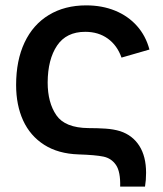

<svg xmlns="http://www.w3.org/2000/svg" viewBox="-20 -575 608 715"><path d="M427.5 120Q429 64.5 412 39.5Q395 14.5 365.2 8.2Q335.5 2 272.5 0Q196.5 -2.5 144.5 -35.8Q92.5 -69 66.2 -126.2Q40 -183.5 40 -258.5Q40 -350 71.5 -416.8Q103 -483.5 162 -519.2Q221 -555 301 -555Q360.5 -555 408.8 -535.2Q457 -515.5 490 -478.5Q523 -441.5 536.5 -390.5L432.5 -360.5Q416.5 -406 381.5 -431.2Q346.5 -456.5 297.5 -456.5Q227 -456.5 192.5 -405.2Q158 -354 157.5 -268Q157.5 -193 189.8 -146Q222 -99 309 -98Q343 -98 373 -96Q403 -94 427.5 -86.5Q473.5 -71.5 498.8 -32Q524 7.5 524 68.5Q524 96 520 120Z"/></svg>

Font: Manrope KiralyPet SmBd KiralyPet
Style: Regular
Weight: 600
Designer: Mikhail Sharanda
Foundry: Mikhail Sharanda
Version: Version 4.502